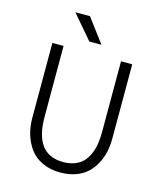

<svg xmlns="http://www.w3.org/2000/svg" viewBox="-130 -986 919 1091"><g transform="rotate(15 329.5 -441.0)"><path d="M295.9 -752 176.3 -892.1H262.2L367.2 -752ZM329.1 9.8Q268.6 9.8 222.2 -12Q175.8 -33.7 148.9 -70.8Q122.1 -107.9 108.6 -153.1Q95.2 -198.2 95.2 -249V-689.9H161.1V-272.9Q161.1 -51.8 329.1 -51.8Q366.7 -51.8 396.2 -63.2Q425.8 -74.7 444.8 -94.5Q463.9 -114.3 476.3 -142.8Q488.8 -171.4 493.9 -203.4Q499 -235.4 499 -272.9V-689.9H564.9V-253.9Q564.9 -211.9 556.6 -174.1Q548.3 -136.2 530 -102.3Q511.7 -68.4 484.9 -43.7Q458 -19 418 -4.6Q377.9 9.8 329.1 9.8Z"/></g></svg>

Font: HK Grotesk Light
Style: Regular
Weight: 300
Designer: Alfredo Marco Pradil and Stefan Peev
Foundry: Hanken Design Co.
Version: Version 1.045;PS 001.045;hotconv 1.0.88;makeotf.lib2.5.64775